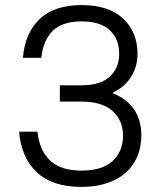

<svg xmlns="http://www.w3.org/2000/svg" viewBox="-20 -727 635 754"><path d="M300 7Q185 7 124 -51Q63 -109 55 -210H127Q135 -136 177 -96.5Q219 -57 300 -57Q381 -57 422 -94.5Q463 -132 463 -195Q463 -254 422 -291Q381 -328 300 -328H215V-392H300Q374 -392 411 -426Q448 -460 448 -516Q448 -574 411 -608.5Q374 -643 300 -643Q226 -643 188 -606.5Q150 -570 142 -500H70Q78 -597 135.5 -652Q193 -707 300 -707Q407 -707 463.5 -654Q520 -601 520 -516Q520 -465 494.5 -425Q469 -385 423 -363V-361Q478 -339 506.5 -297Q535 -255 535 -195Q535 -150 519.5 -113Q504 -76 474.5 -49.5Q445 -23 401 -8Q357 7 300 7Z"/></svg>

Font: PT Root UI
Style: Regular
Weight: 400
Designer: Vitaly Kuzmin
Foundry: ParaType Ltd.
Version: Version 2.001G